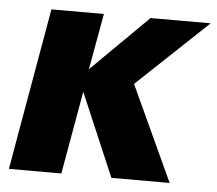

<svg xmlns="http://www.w3.org/2000/svg" viewBox="-44 -579 709 627"><g transform="rotate(5 311.0 -265.5)"><path d="M272 -531H100L7 0H179L227 -272L343 0H534L390 -312L622 -531H425L239 -347Z"/></g></svg>

Font: Geom ExtraBold
Style: Bold Italic
Weight: 800
Italic angle: -10°
Version: Version 1.102